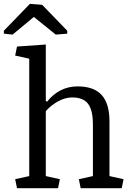

<svg xmlns="http://www.w3.org/2000/svg" viewBox="-40 -999 706 1019"><path d="M40.5 -47.9 115.2 -64.5V-687.5L40.5 -704.1L50.3 -752L203.1 -762.7V-462.4L210 -459.5Q240.2 -498 281.2 -519.3Q322.3 -540.5 371.6 -540.5Q458.5 -540.5 499.8 -494.6Q541 -448.7 541 -354.5V-64.5L615.7 -47.9L606 0H388.2L378.4 -47.9L453.1 -64.5V-337.9Q453.1 -415.5 427 -448.7Q400.9 -481.9 342.8 -481.9Q305.7 -481.9 267.8 -460.9Q230 -439.9 203.1 -409.2V-64.5L277.8 -47.9L268.1 0H50.3ZM316.9 -820.3 255.9 -815.4 139.6 -909.2 26.9 -815.4 -19.5 -820.3V-835.9L118.7 -978.5L183.6 -973.6L316.9 -835.9Z"/></svg>

Font: Noticia Text
Style: Regular
Weight: 400
Designer: JM Sole
Foundry: JM Sole
Version: Version 1.003